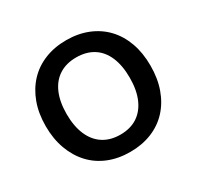

<svg xmlns="http://www.w3.org/2000/svg" viewBox="-155 -893 1106 1080"><g transform="rotate(-30 397.5 -352.5)"><path d="M398 10Q321 10 258 -15.5Q195 -41 150.5 -89Q106 -137 81.5 -204Q57 -271 57 -353Q57 -436 81.5 -502.5Q106 -569 150.5 -616.5Q195 -664 258 -689.5Q321 -715 398 -715Q475 -715 538 -689.5Q601 -664 645.5 -617Q690 -570 714 -503.5Q738 -437 738 -354Q738 -271 714 -204Q690 -137 645.5 -89Q601 -41 538 -15.5Q475 10 398 10ZM398 -102Q463 -102 508.5 -131.5Q554 -161 578.5 -217.5Q603 -274 603 -353Q603 -433 579 -489Q555 -545 509 -574Q463 -603 398 -603Q334 -603 288 -574Q242 -545 217.5 -489Q193 -433 193 -353Q193 -274 217.5 -217.5Q242 -161 288 -131.5Q334 -102 398 -102Z"/></g></svg>

Font: Nunito Sans 12pt ExtraLight 11pt
Style: Bold
Weight: 700
Version: Version 3.101;gftools[0.9.27]